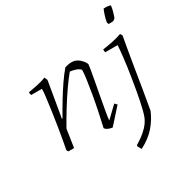

<svg xmlns="http://www.w3.org/2000/svg" viewBox="-190 -798 1122 1162"><g transform="rotate(-30 370.5 -216.5)"><path d="M381 9Q371 9 354.5 2.5Q338 -4 331 -15Q341 -59 352.5 -113.5Q364 -168 373.5 -222.5Q383 -277 389 -320.5Q395 -364 395 -386Q385 -398 365 -405Q345 -412 325 -414Q299 -383 265.5 -335Q232 -287 198 -232Q164 -177 135 -125L116 0H76L69 -12Q74 -36 81 -76.5Q88 -117 96 -165.5Q104 -214 110.5 -261.5Q117 -309 122 -348Q127 -387 127 -408H52Q48 -416 48 -429Q74 -433 109.5 -440.5Q145 -448 174 -459L183 -438L141 -191L145 -190Q171 -237 200.5 -285.5Q230 -334 259.5 -377Q289 -420 315 -450Q325 -453 337.5 -455.5Q350 -458 361 -458Q392 -458 414.5 -438Q437 -418 445 -398Q444 -383 439 -353.5Q434 -324 427 -287Q420 -250 413 -212Q403 -156 394 -107.5Q385 -59 384 -38L461 -112L476 -97ZM468 209Q464 203 460.5 196Q457 189 453 183L455 174Q471 165 494.5 148.5Q518 132 541 108Q564 84 577 54Q589 24 603 -43.5Q617 -111 630 -196Q641 -262 647.5 -319.5Q654 -377 656 -408H570Q568 -412 567.5 -418Q567 -424 567 -429Q593 -432 633 -440Q673 -448 702 -459L711 -444Q706 -419 697 -365.5Q688 -312 676.5 -243.5Q665 -175 653.5 -102.5Q642 -30 630 35Q609 87 570 132Q531 177 468 209ZM672 -546Q670 -554 668 -560Q672 -584 679.5 -606.5Q687 -629 693 -642Q712 -643 724 -641Q736 -639 741 -636Q738 -612 730.5 -587.5Q723 -563 720 -558Q718 -556 713 -552Q708 -548 704 -547Q694 -545 672 -546Z"/></g></svg>

Font: Labrada Lght
Style: Italic
Weight: 300
Italic angle: -7°
Designer: Mercedes Jáuregui
Foundry: Omnibus-Type Team
Version: Version 1.000; ttfautohint (v1.8.4.7-5d5b)